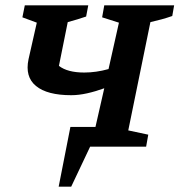

<svg xmlns="http://www.w3.org/2000/svg" viewBox="-20 -550 673 720"><path d="M200 150 244 -74H338L371 -219Q338 -207 306.5 -200Q275 -193 247 -193Q157 -193 115 -227.5Q73 -262 87 -328L118 -465L64 -485L73 -530H311L303 -488Q285 -482 270.5 -477.5Q256 -473 234 -467L201 -303Q233 -278 296 -278Q340 -278 387 -291L426 -465L363 -485L371 -530H633L626 -490Q606 -483 586 -477.5Q566 -472 544 -467L461 -61L536 -45L528 0H318L247 150Z"/></svg>

Font: Piazzolla SC SemiBold
Style: Italic
Weight: 600
Italic angle: -11.3°
Designer: Juan Pablo del Peral
Foundry: Huerta Tipografica
Version: Version 1.330